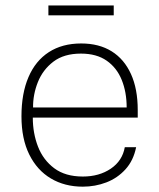

<svg xmlns="http://www.w3.org/2000/svg" viewBox="-20 -690 597 720"><path d="M290.5 10Q222.5 10 170.8 -20.8Q119 -51.5 89.8 -110.5Q60.5 -169.5 60.5 -254Q60.5 -339.5 86.8 -400.8Q113 -462 163.2 -494.5Q213.5 -527 284.5 -527Q351.5 -527 398.8 -497.5Q446 -468 471.2 -412.2Q496.5 -356.5 496.5 -277V-249H103Q103 -190.5 122.5 -140.2Q142 -90 183.5 -59Q225 -28 290.5 -28Q352 -28 395.5 -57.5Q439 -87 448 -138H490.5Q480.5 -88 450.5 -55Q420.5 -22 378.8 -6Q337 10 290.5 10ZM104 -287H455Q455 -344.5 436.5 -390.2Q418 -436 380 -462.5Q342 -489 283.5 -489Q220 -489 180.2 -458.8Q140.5 -428.5 122 -382Q103.5 -335.5 104 -287ZM161.5 -632.5V-669.5H406.5V-632.5Z"/></svg>

Font: Public Sans Thin Thin
Style: Regular
Weight: 250
Version: Version 2.001